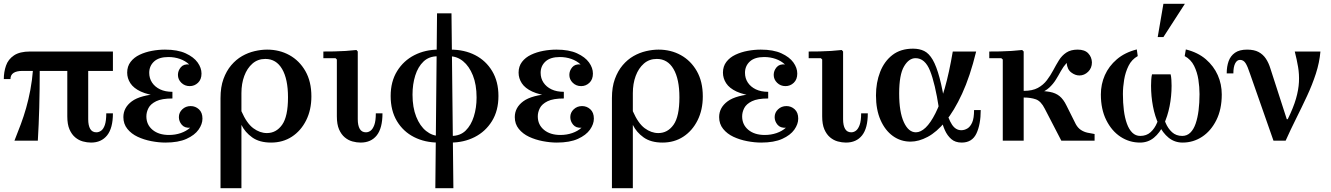

<svg xmlns="http://www.w3.org/2000/svg" viewBox="-20 -740 7004 1010"><path d="M574 -367H99Q35 -367 35 -324H0Q0 -361 11.5 -394.5Q23 -428 53.5 -448.5Q84 -469 138 -469H574ZM444 -392V-113Q444 -80 454.5 -62Q465 -44 487 -44Q500 -44 512 -52.5Q524 -61 531.5 -82.5Q539 -104 539 -144H574Q574 -66 543.5 -28Q513 10 459 10Q438 10 416 4Q394 -2 375.5 -17.5Q357 -33 345.5 -59.5Q334 -86 334 -128V-392ZM154 -377H189Q189 -265 186.5 -174Q184 -83 179 0H56Q74 -45 89.5 -86.5Q105 -128 117.5 -172Q130 -216 139.5 -266Q149 -316 154 -377Z M629 -124Q629 -174 673.5 -207Q718 -240 822 -247L820 -234Q758 -241 720.5 -258.5Q683 -276 666 -302Q649 -328 649 -358Q649 -391 667 -414.5Q685 -438 714.5 -452Q744 -466 779 -472.5Q814 -479 848 -479Q914 -479 956.5 -459.5Q999 -440 1019.5 -411.5Q1040 -383 1040 -353Q1040 -322 1021.5 -304.5Q1003 -287 978 -287Q952 -287 934 -304.5Q916 -322 916 -346Q916 -368 931 -386Q946 -404 975 -401Q955 -420 926.5 -430Q898 -440 866 -440Q816 -440 790.5 -416.5Q765 -393 765 -357Q765 -328 780 -305.5Q795 -283 822 -270Q849 -257 887 -257V-222Q831 -222 801.5 -207.5Q772 -193 761 -171.5Q750 -150 750 -128Q750 -84 782.5 -57Q815 -30 869 -30Q902 -30 931 -40Q960 -50 980 -68Q951 -66 936 -84Q921 -102 921 -124Q921 -148 939 -165Q957 -182 983 -182Q1008 -182 1026.5 -165Q1045 -148 1045 -116Q1045 -87 1024.5 -58Q1004 -29 961 -9.5Q918 10 850 10Q815 10 776 2.5Q737 -5 704 -20.5Q671 -36 650 -62Q629 -88 629 -124Z M1385 -479Q1450 -479 1502.5 -450Q1555 -421 1586.5 -366Q1618 -311 1618 -233Q1618 -162 1590.5 -107Q1563 -52 1515.5 -21Q1468 10 1406 10Q1345 10 1307 -17Q1269 -44 1250 -83V-155Q1278 -91 1312.5 -65.5Q1347 -40 1384 -40Q1433 -40 1464 -83.5Q1495 -127 1495 -228Q1495 -324 1464 -377Q1433 -430 1376 -430Q1336 -430 1308 -405.5Q1280 -381 1265 -340.5Q1250 -300 1250 -250V250H1140V-224Q1140 -282 1155.5 -324.5Q1171 -367 1196.5 -397Q1222 -427 1253.5 -445Q1285 -463 1319.5 -471Q1354 -479 1385 -479Z M1877 10Q1856 10 1834 4Q1812 -2 1793.5 -17.5Q1775 -33 1763.5 -59.5Q1752 -86 1752 -128V-427L1745 -434H1681V-469Q1707 -469 1737.5 -469.5Q1768 -470 1798.5 -472Q1829 -474 1855 -477L1862 -469V-113Q1862 -80 1872.5 -62Q1883 -44 1905 -44Q1918 -44 1929.5 -52.5Q1941 -61 1949 -82.5Q1957 -104 1957 -144H1992Q1992 -66 1962 -28Q1932 10 1877 10Z M2150 -242Q2150 -175 2169.5 -126Q2189 -77 2221.5 -51Q2254 -25 2292 -25L2287 10Q2215 10 2158 -19Q2101 -48 2068 -103Q2035 -158 2035 -235Q2035 -311 2069 -366Q2103 -421 2160 -450Q2217 -479 2287 -479L2282 -444Q2237 -444 2208 -416.5Q2179 -389 2164.5 -343Q2150 -297 2150 -242ZM2487 -227Q2487 -295 2467.5 -343.5Q2448 -392 2416 -418Q2384 -444 2345 -444L2350 -479Q2423 -479 2479.5 -450Q2536 -421 2569 -366Q2602 -311 2602 -235Q2602 -158 2568 -103Q2534 -48 2477 -19Q2420 10 2350 10L2355 -25Q2401 -25 2429.5 -53Q2458 -81 2472.5 -127Q2487 -173 2487 -227ZM2270 250 2279 -670H2355L2365 250Z M2688 -124Q2688 -174 2732.5 -207Q2777 -240 2881 -247L2879 -234Q2817 -241 2779.5 -258.5Q2742 -276 2725 -302Q2708 -328 2708 -358Q2708 -391 2726 -414.5Q2744 -438 2773.5 -452Q2803 -466 2838 -472.5Q2873 -479 2907 -479Q2973 -479 3015.5 -459.5Q3058 -440 3078.5 -411.5Q3099 -383 3099 -353Q3099 -322 3080.5 -304.5Q3062 -287 3037 -287Q3011 -287 2993 -304.5Q2975 -322 2975 -346Q2975 -368 2990 -386Q3005 -404 3034 -401Q3014 -420 2985.5 -430Q2957 -440 2925 -440Q2875 -440 2849.5 -416.5Q2824 -393 2824 -357Q2824 -328 2839 -305.5Q2854 -283 2881 -270Q2908 -257 2946 -257V-222Q2890 -222 2860.5 -207.5Q2831 -193 2820 -171.5Q2809 -150 2809 -128Q2809 -84 2841.5 -57Q2874 -30 2928 -30Q2961 -30 2990 -40Q3019 -50 3039 -68Q3010 -66 2995 -84Q2980 -102 2980 -124Q2980 -148 2998 -165Q3016 -182 3042 -182Q3067 -182 3085.5 -165Q3104 -148 3104 -116Q3104 -87 3083.5 -58Q3063 -29 3020 -9.5Q2977 10 2909 10Q2874 10 2835 2.5Q2796 -5 2763 -20.5Q2730 -36 2709 -62Q2688 -88 2688 -124Z M3444 -479Q3509 -479 3561.5 -450Q3614 -421 3645.5 -366Q3677 -311 3677 -233Q3677 -162 3649.5 -107Q3622 -52 3574.5 -21Q3527 10 3465 10Q3404 10 3366 -17Q3328 -44 3309 -83V-155Q3337 -91 3371.5 -65.5Q3406 -40 3443 -40Q3492 -40 3523 -83.5Q3554 -127 3554 -228Q3554 -324 3523 -377Q3492 -430 3435 -430Q3395 -430 3367 -405.5Q3339 -381 3324 -340.5Q3309 -300 3309 -250V250H3199V-224Q3199 -282 3214.5 -324.5Q3230 -367 3255.5 -397Q3281 -427 3312.5 -445Q3344 -463 3378.5 -471Q3413 -479 3444 -479Z M3763 -124Q3763 -174 3807.5 -207Q3852 -240 3956 -247L3954 -234Q3892 -241 3854.5 -258.5Q3817 -276 3800 -302Q3783 -328 3783 -358Q3783 -391 3801 -414.5Q3819 -438 3848.5 -452Q3878 -466 3913 -472.5Q3948 -479 3982 -479Q4048 -479 4090.5 -459.5Q4133 -440 4153.5 -411.5Q4174 -383 4174 -353Q4174 -322 4155.5 -304.5Q4137 -287 4112 -287Q4086 -287 4068 -304.5Q4050 -322 4050 -346Q4050 -368 4065 -386Q4080 -404 4109 -401Q4089 -420 4060.5 -430Q4032 -440 4000 -440Q3950 -440 3924.5 -416.5Q3899 -393 3899 -357Q3899 -328 3914 -305.5Q3929 -283 3956 -270Q3983 -257 4021 -257V-222Q3965 -222 3935.5 -207.5Q3906 -193 3895 -171.5Q3884 -150 3884 -128Q3884 -84 3916.5 -57Q3949 -30 4003 -30Q4036 -30 4065 -40Q4094 -50 4114 -68Q4085 -66 4070 -84Q4055 -102 4055 -124Q4055 -148 4073 -165Q4091 -182 4117 -182Q4142 -182 4160.5 -165Q4179 -148 4179 -116Q4179 -87 4158.5 -58Q4138 -29 4095 -9.5Q4052 10 3984 10Q3949 10 3910 2.5Q3871 -5 3838 -20.5Q3805 -36 3784 -62Q3763 -88 3763 -124Z M4430 10Q4409 10 4387 4Q4365 -2 4346.5 -17.5Q4328 -33 4316.5 -59.5Q4305 -86 4305 -128V-427L4298 -434H4234V-469Q4260 -469 4290.5 -469.5Q4321 -470 4351.5 -472Q4382 -474 4408 -477L4415 -469V-113Q4415 -80 4425.5 -62Q4436 -44 4458 -44Q4471 -44 4482.5 -52.5Q4494 -61 4502 -82.5Q4510 -104 4510 -144H4545Q4545 -66 4515 -28Q4485 10 4430 10Z M4770 5Q4718 5 4677 -24.5Q4636 -54 4612 -108.5Q4588 -163 4588 -238Q4588 -306 4610 -362Q4632 -418 4675 -451Q4718 -484 4783 -484Q4817 -484 4842 -471.5Q4867 -459 4886.5 -425.5Q4906 -392 4922.5 -330.5Q4939 -269 4954 -171H4919Q4899 -301 4872.5 -367.5Q4846 -434 4796 -434Q4761 -434 4735.5 -390.5Q4710 -347 4710 -248Q4710 -151 4734.5 -97.5Q4759 -44 4798 -44Q4823 -44 4849 -68.5Q4875 -93 4901 -144.5Q4927 -196 4950 -276.5Q4973 -357 4992 -469H5115Q5083 -338 5041 -247Q4999 -156 4953 -100.5Q4907 -45 4860 -20Q4813 5 4770 5ZM5039 10Q5005 10 4984 -8.5Q4963 -27 4950.5 -55Q4938 -83 4931.5 -114.5Q4925 -146 4919 -171H4954Q4968 -115 4987.5 -85Q5007 -55 5037 -55Q5053 -55 5068.5 -64Q5084 -73 5094 -95.5Q5104 -118 5104 -161H5139Q5139 -86 5116.5 -38Q5094 10 5039 10Z M5255 0V-427L5247 -434H5184V-469Q5210 -469 5240.5 -469.5Q5271 -470 5301 -472Q5331 -474 5357 -477L5365 -469V0ZM5563 0 5476 -168Q5456 -208 5429 -217.5Q5402 -227 5365 -227V-262H5427Q5473 -262 5503 -256.5Q5533 -251 5553.5 -234.5Q5574 -218 5590 -185L5639 -87Q5650 -67 5666 -56.5Q5682 -46 5700.5 -42Q5719 -38 5738 -35V0ZM5365 -238V-262Q5411 -262 5439.5 -277.5Q5468 -293 5487 -318Q5506 -343 5520.5 -370.5Q5535 -398 5550.5 -423Q5566 -448 5589.5 -463.5Q5613 -479 5649 -479Q5686 -479 5704.5 -459.5Q5723 -440 5724 -412Q5724 -382 5704 -362.5Q5684 -343 5658 -343Q5636 -343 5615 -359Q5594 -375 5591 -409Q5573 -389 5560.5 -366Q5548 -343 5534 -320.5Q5520 -298 5499.5 -279Q5479 -260 5447 -249Q5415 -238 5365 -238Z M6201 10Q6159 10 6127.5 -15.5Q6096 -41 6075.5 -84.5Q6055 -128 6045 -181Q6035 -234 6035 -289Q6035 -303 6036 -320Q6037 -337 6040 -349H6089V-220Q6089 -191 6094 -157.5Q6099 -124 6111.5 -94Q6124 -64 6145.5 -44.5Q6167 -25 6199 -25Q6224 -25 6241.5 -42Q6259 -59 6269.5 -89.5Q6280 -120 6285 -159.5Q6290 -199 6290 -245Q6290 -282 6284 -321Q6278 -360 6261.5 -393.5Q6245 -427 6212 -445L6218 -480Q6282 -464 6323.5 -428Q6365 -392 6386 -344.5Q6407 -297 6407 -243Q6407 -165 6378.5 -108Q6350 -51 6303.5 -20.5Q6257 10 6201 10ZM5977 10Q5921 10 5874.5 -20.5Q5828 -51 5799.5 -108Q5771 -165 5771 -243Q5771 -297 5792 -344.5Q5813 -392 5855 -428Q5897 -464 5960 -480L5965 -445Q5933 -427 5916.5 -393.5Q5900 -360 5893.5 -321Q5887 -282 5887 -245Q5887 -199 5892 -159.5Q5897 -120 5908 -89.5Q5919 -59 5936.5 -42Q5954 -25 5978 -25Q6011 -25 6032.5 -44.5Q6054 -64 6066.5 -94Q6079 -124 6084 -157.5Q6089 -191 6089 -220V-349H6138Q6141 -337 6142 -320Q6143 -303 6143 -289Q6143 -234 6132.5 -181Q6122 -128 6101.5 -84.5Q6081 -41 6050 -15.5Q6019 10 5977 10ZM6070 -545 6100 -720H6213L6100 -545Z M6926 -469Q6921 -411 6902 -352.5Q6883 -294 6855.5 -235Q6828 -176 6798.5 -117Q6769 -58 6743 0H6679L6749 -113H6754Q6784 -174 6797.5 -221Q6811 -268 6813 -308.5Q6815 -349 6808.5 -387.5Q6802 -426 6791 -469ZM6540 -479Q6577 -479 6600.5 -466.5Q6624 -454 6639 -431.5Q6654 -409 6663 -379L6749 -113L6679 0L6556 -351Q6543 -391 6532 -408Q6521 -425 6503 -425Q6487 -425 6477.5 -406.5Q6468 -388 6468 -354H6433Q6433 -390 6443 -418Q6453 -446 6476.5 -462.5Q6500 -479 6540 -479Z"/></svg>

Font: Brygada 1918 SemiBold
Style: Regular
Weight: 600
Designer: Mateusz Machalski | Borys Kosmynka | Przemek Hoffer
Foundry: NIEPODLEGLA 2018
Version: Version 3.006